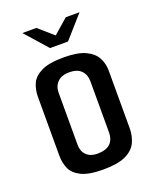

<svg xmlns="http://www.w3.org/2000/svg" viewBox="-121 -696 627 773"><g transform="rotate(-20 192.0 -310.0)"><path d="M69 -624H129L192 -569L255 -624H314L230 -529H153ZM188 4Q126 4 94 -12Q62 -28 51 -53.5Q40 -79 40 -109V-362Q40 -392 51.5 -417.5Q63 -443 95.5 -459Q128 -475 192 -475Q251 -475 284 -459.5Q317 -444 330.5 -418.5Q344 -393 344 -363V-116Q344 -82 330.5 -54.5Q317 -27 283 -11.5Q249 4 188 4ZM187 -64Q260 -64 260 -130V-348Q260 -376 243 -393.5Q226 -411 192 -411Q159 -411 141.5 -393.5Q124 -376 124 -348V-125Q124 -97 141 -80.5Q158 -64 187 -64Z"/></g></svg>

Font: Smooch Sans SemiBold
Style: Bold
Weight: 600
Designer: Robert E. Leuschke
Foundry: Robert E. Leuschke
Version: Version 1.010; ttfautohint (v1.8.3)